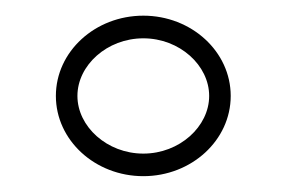

<svg xmlns="http://www.w3.org/2000/svg" viewBox="-20 -720 360 245"><path d="M78.8 -597.6C78.8 -636.6 116.5 -671.1 162.9 -671.1C209.2 -671.1 246.9 -636.6 246.9 -597.6C246.9 -558.6 209.2 -524 162.9 -524C116.5 -524 78.8 -558.6 78.8 -597.6ZM51.3 -597.6C51.3 -541.1 101.3 -495.2 162.9 -495.2C224.4 -495.2 274.4 -541.1 274.4 -597.6C274.4 -654.1 224.4 -700 162.9 -700C101.3 -700 51.3 -654.1 51.3 -597.6Z"/></svg>

Font: Hi.
Style: Tall Regular
Weight: 400
Designer: Mew Too, Robert Jablonski
Foundry: Cannot Into Space Fonts
Version: Version 1.996